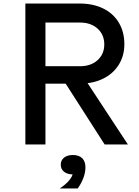

<svg xmlns="http://www.w3.org/2000/svg" viewBox="-20 -820 790 1090"><path d="M124 -800H432Q508 -800 565.5 -772Q623 -744 654.5 -691.5Q686 -639 686 -569Q686 -503 654 -452Q622 -401 564.5 -373Q507 -345 432 -345H238V0H124ZM340 -365H466L706 0H574ZM572 -568Q572 -623 534 -657.5Q496 -692 434 -692H238V-444H434Q496 -444 534 -478.5Q572 -513 572 -568ZM325 115Q325 90 343.5 75Q362 60 393 60Q424 60 442.5 75Q461 90 461 115Q461 140 442.5 155Q424 170 393 170Q362 170 343.5 155Q325 140 325 115ZM393 162V60Q428 60 446.5 78Q465 96 465 130Q465 159 453.5 190Q442 221 421 250H319Q354 227 373.5 203Q393 179 393 162Z"/></svg>

Font: Martian Mono VF sWd Rg
Style: Regular
Weight: 400
Width: 6
Monospace: yes
Designer: Roman Shamin
Foundry: Evil Martians
Version: Version 1.100